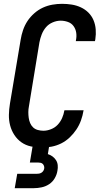

<svg xmlns="http://www.w3.org/2000/svg" viewBox="-20 -763 540 1003"><path d="M199 8Q170 8 142 2Q114 -4 92 -19.5Q70 -35 55 -58Q40 -81 33 -107.5Q26 -134 26.5 -163Q27 -192 32 -222L88 -556Q92 -581 100.5 -606Q109 -631 123.5 -653Q138 -675 159 -693.5Q180 -712 204 -723Q228 -734 253.5 -738.5Q279 -743 304 -743Q330 -743 355 -739Q380 -735 402.5 -724.5Q425 -714 442 -697Q459 -680 468.5 -657.5Q478 -635 480 -609.5Q482 -584 478 -558L476 -548H376L377 -554Q381 -574 378 -593Q375 -612 364 -627Q353 -642 334.5 -648.5Q316 -655 297 -655Q276 -655 255 -646Q234 -637 220 -620.5Q206 -604 198 -583.5Q190 -563 186 -542L131 -207Q128 -192 128 -177Q128 -162 130 -147.5Q132 -133 137.5 -120Q143 -107 153 -97.5Q163 -88 177.5 -84Q192 -80 207 -80Q226 -80 246.5 -88Q267 -96 281.5 -111.5Q296 -127 304.5 -146.5Q313 -166 316 -185L317 -187H417L416 -184Q412 -159 403 -134Q394 -109 379 -86.5Q364 -64 344 -45Q324 -26 300 -14Q276 -2 250 3Q224 8 199 8ZM57 220 70 145H170Q177 145 183.5 144Q190 143 196 139.5Q202 136 206 130Q210 124 211 117Q212 111 210 104.5Q208 98 203.5 93.5Q199 89 192.5 87.5Q186 86 179 86H136L164 -80H250L230 42Q243 46 254 54Q265 62 272.5 73.5Q280 85 281.5 99.5Q283 114 280 129Q277 149 266 168Q255 187 237 199Q219 211 198 215.5Q177 220 157 220Z"/></svg>

Font: Iosevka Semibold Oblique
Style: Regular
Weight: 600
Italic angle: -9°
Monospace: yes
Designer: Belleve Invis
Foundry: Belleve Invis
Version: Version 32.5.0; ttfautohint (v1.8.4)